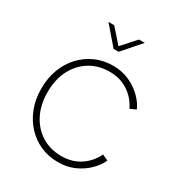

<svg xmlns="http://www.w3.org/2000/svg" viewBox="-228 -1159 1245 1328"><g transform="rotate(30 394.0 -495.5)"><path d="M430 12Q504 12 563 -15.5Q622 -43 663 -84.5Q704 -126 722 -169L675 -190Q642 -120 578.5 -78Q515 -36 430 -36Q341 -36 272.5 -78.5Q204 -121 165.5 -197Q127 -273 127 -373Q127 -473 165.5 -548.5Q204 -624 272.5 -666.5Q341 -709 430 -709Q515 -709 578.5 -667Q642 -625 675 -555L722 -576Q704 -619 663 -660.5Q622 -702 563 -729.5Q504 -757 430 -757Q354 -757 290 -728.5Q226 -700 178 -648.5Q130 -597 103.5 -526.5Q77 -456 77 -373Q77 -289 103.5 -219Q130 -149 178 -97Q226 -45 290 -16.5Q354 12 430 12ZM373 -859H413L539 -1003H493L393 -892L295 -1003H249Z"/></g></svg>

Font: Plus Jakarta Sans ExtraLight
Style: Regular
Weight: 200
Designer: Gumpita Rahayu
Foundry: Tokotype
Version: Version 2.004; ttfautohint (v1.8.3)